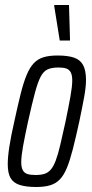

<svg xmlns="http://www.w3.org/2000/svg" viewBox="-20 -740 367 768"><path d="M125 8Q85 8 59.5 0Q34 -8 22.5 -27.5Q11 -47 11 -83Q11 -112 17.5 -154Q24 -196 37 -253Q51 -318 62.5 -364Q74 -410 86.5 -440Q99 -470 115 -487Q131 -504 154 -511Q177 -518 210 -518Q251 -518 276 -509.5Q301 -501 312.5 -479.5Q324 -458 324 -420Q324 -392 316.5 -351Q309 -310 297 -253Q283 -189 271.5 -144Q260 -99 248 -69.5Q236 -40 220 -23Q204 -6 181 1Q158 8 125 8ZM122 -40Q143 -40 157.5 -44.5Q172 -49 183 -61.5Q194 -74 203 -98Q212 -122 221 -160Q230 -198 242 -253Q255 -316 262 -355.5Q269 -395 269 -418Q269 -439 263 -450.5Q257 -462 245 -466Q233 -470 214 -470Q187 -470 170.5 -462.5Q154 -455 142.5 -433Q131 -411 119.5 -368Q108 -325 92 -253Q79 -193 72 -154Q65 -115 65 -91Q65 -71 71 -59.5Q77 -48 89.5 -44Q102 -40 122 -40ZM219 -578 197 -715V-720H256L260 -584V-578Z"/></svg>

Font: Saira UltraCondensed
Style: Italic
Weight: 400
Width: 1
Italic angle: -12°
Designer: Hector Gatti with collaboration of the Omnibus-Type team
Foundry: Omnibus-Type
Version: Version 1.101